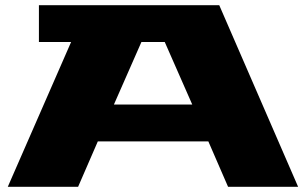

<svg xmlns="http://www.w3.org/2000/svg" viewBox="-20 -720 1169 740"><path d="M10 0 254 -558H130V-700H825L1129 0H859L783 -175H357L281 0ZM419 -317H721L615 -558H525Z"/></svg>

Font: Stalinist One
Style: Regular
Weight: 400
Designer: Jovanny Lemonad
Foundry: Alexey Maslov, Jovanny Lemonad
Version: Version 3.004